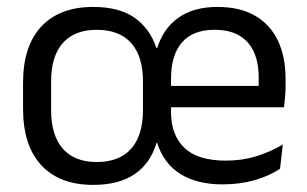

<svg xmlns="http://www.w3.org/2000/svg" viewBox="-20 -521 886 554"><path d="M249 12.5Q152 12.5 99.2 -44.2Q46.5 -101 46.5 -207.5V-282Q46.5 -388 99.2 -444.5Q152 -501 249 -501Q323.5 -501 368 -470Q412.5 -439 431.5 -382H433.5Q451 -439 495 -470Q539 -501 607 -501Q672 -501 715.8 -475.8Q759.5 -450.5 781.8 -404Q804 -357.5 804 -293V-275Q804 -259 802.8 -243Q801.5 -227 799.5 -211.5H725Q726 -235.5 726.2 -257Q726.5 -278.5 726.5 -296.5Q726.5 -341 712.2 -371.8Q698 -402.5 669.8 -418.8Q641.5 -435 599 -435Q536.5 -435 505 -398.5Q473.5 -362 473.5 -294V-245.5V-235.5V-197.5Q473.5 -131.5 512 -94.5Q550.5 -57.5 632 -57.5Q678 -57.5 719 -70Q760 -82.5 796 -104L788 -34Q757 -13.5 714.8 -1.2Q672.5 11 622 11Q548.5 11 500.5 -19Q452.5 -49 433.5 -108.5H431.5Q414 -49.5 368.5 -18.5Q323 12.5 249 12.5ZM782.5 -211.5H435.5V-273H782.5ZM259 -53.5Q324.5 -53.5 358.5 -92Q392.5 -130.5 392.5 -203V-286.5Q392.5 -358.5 358.5 -396.8Q324.5 -435 259 -435Q195 -435 161.2 -396.8Q127.5 -358.5 127.5 -286.5V-203Q127.5 -130.5 161.2 -92Q195 -53.5 259 -53.5Z"/></svg>

Font: Anek Malayalam Medium
Style: Regular
Weight: 400
Version: Version 1.003